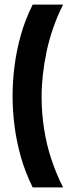

<svg xmlns="http://www.w3.org/2000/svg" viewBox="-20 -719 303 840"><path d="M256 -699Q231 -649 213 -597.5Q195 -546 184 -494Q173 -442 167.5 -392Q162 -342 162 -295Q162 -224 173 -154Q184 -84 205.5 -20Q227 44 256 101H123Q90 34 71 -33.5Q52 -101 43.5 -168.5Q35 -236 35 -299Q35 -362 43.5 -429.5Q52 -497 71 -565Q90 -633 123 -699Z"/></svg>

Font: Bricolage Grotesque 72pt SemiCondensed SemiBold
Style: Regular
Weight: 600
Width: 4
Designer: Mathieu Triay
Foundry: Atelier Triay
Version: Version 1.001;gftools[0.9.33.dev8+g029e19f]